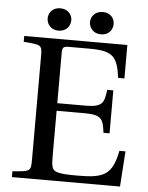

<svg xmlns="http://www.w3.org/2000/svg" viewBox="-55 -836 679 881"><g transform="rotate(5 284.5 -395.5)"><path d="M133 -740C133 -714 152 -688 187 -688C223 -688 242 -714 242 -740C242 -766 223 -791 187 -791C152 -791 133 -766 133 -740ZM328 -740C328 -714 348 -688 383 -688C419 -688 437 -714 437 -740C437 -766 419 -791 383 -791C348 -791 328 -766 328 -740ZM33 0H531L542 -163H514C492 -48 450 -33 332 -33C288 -33 254 -34 234 -42C214 -50 211 -67 211 -113V-321H342C422 -321 426 -298 434 -239H462V-437H434C426 -379 422 -356 342 -356H211V-584C211 -614 215 -618 245 -618H337C444 -618 466 -594 479 -496H508V-650H33V-623C116 -617 118 -616 118 -563V-87C118 -34 116 -33 33 -27Z"/></g></svg>

Font: erewhon
Style: Regular
Weight: 400
Version: Version 1.0.0